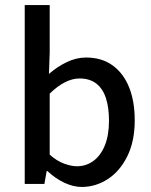

<svg xmlns="http://www.w3.org/2000/svg" viewBox="-20 -729 598 761"><path d="M304 12Q271 12 235.5 -4.5Q200 -21 168 -51H165L156 0H78V-709H177V-521L174 -436Q206 -464 244 -482.5Q282 -501 321 -501Q383 -501 426 -470Q469 -439 491.5 -383.5Q514 -328 514 -252Q514 -169 484.5 -109.5Q455 -50 407 -19Q359 12 304 12ZM285 -70Q321 -70 350 -91Q379 -112 395.5 -152.5Q412 -193 412 -251Q412 -302 400 -339.5Q388 -377 362 -397.5Q336 -418 295 -418Q267 -418 237.5 -403Q208 -388 177 -358V-116Q205 -91 234 -80.5Q263 -70 285 -70Z"/></svg>

Font: Source Sans 3 Medium
Style: Regular
Weight: 500
Designer: Paul D. Hunt
Foundry: Adobe
Version: Version 3.052;hotconv 1.1.0;makeotfexe 2.6.0